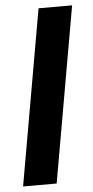

<svg xmlns="http://www.w3.org/2000/svg" viewBox="-52 -744 375 776"><g transform="rotate(-5 135.5 -356.0)"><path d="M146 0H9.8L134.8 -711.9H271Z"/></g></svg>

Font: Creato Display
Style: Bold Italic
Weight: 700
Italic angle: -10°
Version: Version 1.000